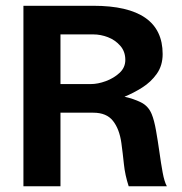

<svg xmlns="http://www.w3.org/2000/svg" viewBox="-20 -648 633 668"><path d="M416 -439.5Q416 -413.1 396 -394.5Q376 -376 348.1 -365.7Q320.3 -355.5 295.9 -355.5H190.4V-528.3H304.7Q330.1 -528.3 355.5 -518.6Q380.9 -508.8 398.4 -488.8Q416 -468.8 416 -439.5ZM560.5 0Q551.8 -15.6 545.9 -47.9Q540 -80.1 534.7 -118.7Q529.3 -157.2 522.9 -193.4Q516.6 -229.5 507.8 -251Q496.1 -279.3 470.2 -292Q444.3 -304.7 413.1 -311.5Q444.3 -324.2 474.6 -343.3Q504.9 -362.3 525.4 -391.1Q545.9 -419.9 545.9 -460Q545.9 -627.9 304.7 -627.9H61.5V0H190.4V-255.9H304.7Q350.6 -255.9 373 -227.5Q395.5 -199.2 402.3 -150.4Q407.2 -114.3 411.1 -76.7Q415 -39.1 427.7 0Z"/></svg>

Font: Namkio Khamti Book
Style: Bold
Weight: 800
Designer: Debbi Hosken
Foundry: SIL International
Version: Version 3.917